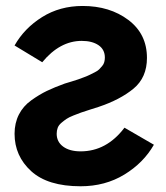

<svg xmlns="http://www.w3.org/2000/svg" viewBox="-20 -613 563 650"><path d="M29.3 -160.2Q29.3 -196.3 43.9 -225.1Q58.6 -253.9 85.9 -273.4Q113.3 -293 138.7 -305.2Q164.1 -317.4 199.2 -330.1Q206.1 -332 221.7 -336.9Q237.3 -341.8 244.6 -344.2Q252 -346.7 264.6 -351.6Q277.3 -356.4 284.2 -359.9Q291 -363.3 300.8 -368.2Q310.5 -373 315.4 -377.9Q320.3 -382.8 325.7 -389.2Q331.1 -395.5 333 -402.8Q335 -410.2 335 -418Q335 -445.3 313.5 -460Q292 -474.6 256.8 -474.6Q182.6 -474.6 123 -402.3L29.3 -459Q62.5 -517.6 122.6 -555.2Q182.6 -592.8 259.8 -592.8Q351.6 -592.8 414.6 -545.4Q477.5 -498 477.5 -417Q477.5 -350.6 432.1 -313Q386.7 -275.4 313.5 -251Q304.7 -248 284.2 -241.7Q263.7 -235.4 254.4 -231.9Q245.1 -228.5 229 -222.2Q212.9 -215.8 205.1 -210.4Q197.3 -205.1 188 -197.3Q178.7 -189.5 175.3 -180.2Q171.9 -170.9 171.9 -160.2Q171.9 -132.8 193.8 -116.7Q215.8 -100.6 252.9 -100.6Q340.8 -100.6 401.4 -180.7L501 -123Q465.8 -61.5 400.9 -22Q335.9 17.6 252.9 17.6Q141.6 17.6 85.4 -33.7Q29.3 -85 29.3 -160.2Z"/></svg>

Font: Gothic A1 ExtraBold
Style: Regular
Weight: 800
Designer: HanYang I&C Co.,Ltd.
Foundry: HanYang I&C Co.,Ltd.
Version: Version 2.50